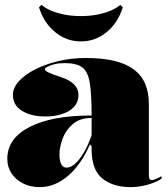

<svg xmlns="http://www.w3.org/2000/svg" viewBox="-20 -753 688 788"><path d="M331 -515Q399 -515 448 -503.5Q497 -492 529 -468Q561 -444 576 -408.5Q591 -373 591 -325V-32Q591 -25 593.5 -19.5Q596 -14 603 -14Q609 -14 619 -18Q629 -22 643 -30V-20Q629 -10 608 -2Q587 6 563 10.5Q539 15 516 15Q444 15 400 -20.5Q356 -56 356 -140Q356 -142 356 -143.5Q356 -145 356 -147.5Q356 -150 356 -154L349 -160Q331 -119 308.5 -86.5Q286 -54 259.5 -31.5Q233 -9 204 3Q175 15 144 15Q105 15 75 0Q45 -15 27.5 -41Q10 -67 10 -101Q10 -185 101.5 -232Q193 -279 356 -279Q356 -366 348.5 -412.5Q341 -459 317.5 -476.5Q294 -494 246 -494Q222 -494 203.5 -489.5Q185 -485 174.5 -479Q164 -473 164 -469Q164 -463 178 -456Q192 -449 229 -437Q302 -413 302 -364Q302 -321 263.5 -298Q225 -275 166 -275Q108 -275 70.5 -298Q33 -321 33 -364Q33 -392 57 -419Q81 -446 123 -467.5Q165 -489 218.5 -502Q272 -515 331 -515ZM356 -269Q308 -269 279 -244Q250 -219 237 -184Q224 -149 224 -119Q224 -101 227.5 -89Q231 -77 237.5 -71Q244 -65 254 -65Q264 -65 276 -72Q288 -79 301.5 -94.5Q315 -110 329 -135.5Q343 -161 356 -198ZM312 -583Q253 -583 206.5 -621Q160 -659 140 -723L150 -733Q168 -718 193 -708Q218 -698 248 -692.5Q278 -687 312 -687Q346 -687 376 -692.5Q406 -698 431 -708Q456 -718 474 -733L484 -723Q464 -659 417.5 -621Q371 -583 312 -583Z"/></svg>

Font: Kalnia
Style: Bold
Weight: 700
Designer: Frida Medrano
Foundry: Frida Medrano
Version: Version 1.105